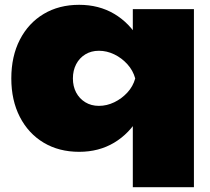

<svg xmlns="http://www.w3.org/2000/svg" viewBox="-20 -613 874 798"><path d="M786 -575V165H532V-160L542 -215V-405L532 -433V-575ZM607 -287Q597 -195 557.5 -126.5Q518 -58 454.5 -20Q391 18 309 18Q225 18 161.5 -20Q98 -58 62.5 -127Q27 -196 27 -287Q27 -379 62.5 -448Q98 -517 161.5 -555Q225 -593 309 -593Q391 -593 454.5 -555.5Q518 -518 558 -449.5Q598 -381 607 -287ZM283 -287Q283 -254 296.5 -228.5Q310 -203 334.5 -188Q359 -173 391 -173Q424 -173 455 -188Q486 -203 509.5 -228.5Q533 -254 542 -287Q533 -320 509.5 -346Q486 -372 455 -387Q424 -402 391 -402Q359 -402 334.5 -387Q310 -372 296.5 -346Q283 -320 283 -287Z"/></svg>

Font: Unbounded Black
Style: Regular
Weight: 900
Designer: Luke Prowse, Jean-Baptiste Morizot, Fátima Lázaro, Florian Runge
Foundry: NaN
Version: Version 1.701;gftools[0.9.28.dev5+ged2979d]